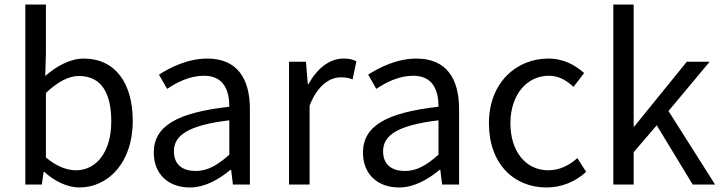

<svg xmlns="http://www.w3.org/2000/svg" viewBox="-20 -816 3192 849"><path d="M331 13C456 13 567 -94 567 -281C567 -447 491 -557 350 -557C290 -557 229 -523 180 -480L183 -578V-796H92V0H165L173 -56H176C224 -12 281 13 331 13ZM316 -63C280 -63 231 -78 183 -120V-405C235 -454 283 -480 329 -480C432 -480 472 -399 472 -279C472 -144 406 -63 316 -63Z M819 13C886 13 947 -22 999 -65H1002L1010 0H1085V-334C1085 -468 1029 -557 897 -557C810 -557 733 -518 683 -486L719 -423C762 -452 819 -481 882 -481C971 -481 994 -414 994 -344C763 -318 660 -259 660 -141C660 -43 728 13 819 13ZM845 -60C791 -60 749 -85 749 -147C749 -217 811 -262 994 -284V-132C941 -85 898 -60 845 -60Z M1258 0H1349V-349C1385 -442 1441 -474 1486 -474C1508 -474 1521 -472 1539 -465L1556 -545C1539 -554 1522 -557 1498 -557C1437 -557 1382 -513 1344 -444H1341L1333 -543H1258Z M1744 13C1811 13 1872 -22 1924 -65H1927L1935 0H2010V-334C2010 -468 1954 -557 1822 -557C1735 -557 1658 -518 1608 -486L1644 -423C1687 -452 1744 -481 1807 -481C1896 -481 1919 -414 1919 -344C1688 -318 1585 -259 1585 -141C1585 -43 1653 13 1744 13ZM1770 -60C1716 -60 1674 -85 1674 -147C1674 -217 1736 -262 1919 -284V-132C1866 -85 1823 -60 1770 -60Z M2397 13C2462 13 2524 -12 2572 -56L2533 -117C2499 -86 2455 -63 2405 -63C2305 -63 2237 -146 2237 -271C2237 -396 2309 -481 2407 -481C2451 -481 2484 -461 2516 -432L2563 -493C2524 -527 2475 -557 2404 -557C2265 -557 2142 -452 2142 -271C2142 -91 2253 13 2397 13Z M2692 0H2782V-143L2884 -262L3043 0H3142L2936 -325L3118 -543H3017L2784 -256H2782V-796H2692Z"/></svg>

Font: Noto Sans JP Regular
Style: Regular
Weight: 400
Designer: Ryoko NISHIZUKA (kana & ideographs); Paul D. Hunt (Latin, Greek & Cyrillic); Wenlong ZHANG (bopomofo); Sandoll Communica
Foundry: Adobe Systems Incorporated
Version: Version 1.004;PS 1.004;hotconv 1.0.82;makeotf.lib2.5.63406